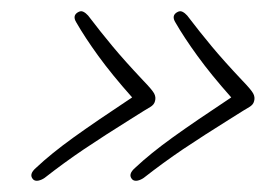

<svg xmlns="http://www.w3.org/2000/svg" viewBox="-20 -385 483 340"><path d="M430 -206Q428.5 -199.5 421.5 -195.5Q414.5 -191.5 390 -176Q339.5 -144.5 304.2 -120.8Q269 -97 234.5 -70Q229.5 -66.5 223.8 -65.2Q218 -64 214.5 -67Q205.5 -76 219.5 -88Q246 -113 286 -141.8Q326 -170.5 389.5 -212.5Q353.5 -253 329.8 -285.8Q306 -318.5 290.5 -345.5Q283.5 -357 293 -363Q298.5 -366.5 303 -364.2Q307.5 -362 311.5 -357.5Q334 -328 355 -302.8Q376 -277.5 409 -242.5Q424.5 -226.5 428.2 -219.8Q432 -213 430 -206ZM254.5 -206Q253 -199.5 246 -195.5Q239 -191.5 214.5 -176Q164 -144.5 128.8 -120.8Q93.5 -97 59 -70Q54 -66.5 48.2 -65.2Q42.5 -64 39 -67Q30 -76 44 -88Q70.5 -113 110.5 -141.8Q150.5 -170.5 214 -212.5Q178 -253 154.2 -285.8Q130.5 -318.5 115 -345.5Q108 -357 117.5 -363Q123 -366.5 127.5 -364.2Q132 -362 136 -357.5Q158.5 -328 179.5 -302.8Q200.5 -277.5 233.5 -242.5Q249 -226.5 252.8 -219.8Q256.5 -213 254.5 -206Z"/></svg>

Font: Fraunces 72pt SuperSoft Thin
Style: Italic
Weight: 100
Italic angle: -16°
Version: Version 1.000;[b76b70a41]